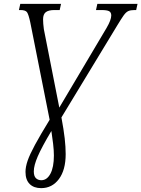

<svg xmlns="http://www.w3.org/2000/svg" viewBox="-20 -734 732 994"><path d="M193 240Q155 240 133.5 218.5Q112 197 112 156Q112 130 123 98Q134 66 161 16Q188 -34 237 -114L137 -617Q128 -659 120 -670.5Q112 -682 86 -682H78L85 -714H296L289 -682H262Q231 -682 217 -671Q203 -660 203 -634Q203 -624 204 -610.5Q205 -597 207 -583L287 -177L532 -590Q556 -631 556 -654Q556 -670 545 -676Q534 -682 505 -682H477L484 -714H692L685 -682H676Q656 -682 644 -676.5Q632 -671 620 -654Q608 -637 588 -604L298 -126Q310 -62 315 -17.5Q320 27 320 64Q320 146 285 193Q250 240 193 240ZM194 199Q223 199 241 165.5Q259 132 259 71Q259 45 255 10.5Q251 -24 246 -56Q196 28 175.5 75.5Q155 123 155 153Q155 178 166 188.5Q177 199 194 199Z"/></svg>

Font: Noto Serif SemiCondensed Light
Style: Italic
Weight: 300
Width: 4
Italic angle: -12°
Designer: Monotype Design Team
Foundry: Monotype Imaging Inc.
Version: Version 2.013; ttfautohint (v1.8.4.7-5d5b)